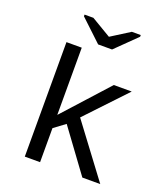

<svg xmlns="http://www.w3.org/2000/svg" viewBox="-150 -935 900 1038"><g transform="rotate(20 300.0 -416.0)"><path d="M446.3 0 267.6 -243.7 203.1 -195.8V0H115.2V-658.7H203.1V-272L435.1 -528.3H538.1L323.7 -301.3L549.3 0ZM360.4 -705.6H280.3L156.2 -822.3V-832H207L320.3 -764.6H321.3L428.2 -832H479.5V-822.3Z"/></g></svg>

Font: Cousine
Style: Regular
Weight: 400
Monospace: yes
Designer: Steve Matteson
Foundry: Monotype Imaging Inc.
Version: Version 1.21